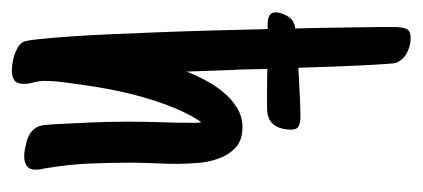

<svg xmlns="http://www.w3.org/2000/svg" viewBox="-218 -480 705 320"><g transform="rotate(90 134.0 -319.5)"><path d="M189.5 -452.6Q189.5 -434.1 180.9 -423.3Q172.4 -412.6 153.3 -412.6Q136.7 -412.6 120.6 -412.6Q104.5 -412.6 88.4 -413.1Q88.9 -396.5 89.1 -380.6Q89.4 -364.7 90.3 -350.6L92.8 -278.3Q98.6 -293.5 107.4 -310.1Q116.2 -326.7 127.7 -340.3Q139.2 -354 153.6 -362.8Q168 -371.6 185.5 -371.6Q207 -371.6 219.2 -360.4Q231.4 -349.1 237.5 -332.5Q243.7 -315.9 245.1 -296.9Q246.6 -277.8 246.6 -262.2Q246.6 -252.4 246.3 -243.2Q246.1 -233.9 245.6 -224.6Q245.1 -214.8 244.9 -205.3Q244.6 -195.8 244.6 -186Q244.6 -152.3 246.1 -116.9Q247.6 -81.5 253.4 -47.4L254.4 -40.5Q255.4 -37.6 255.9 -33.7Q256.3 -29.8 256.3 -26.4Q256.3 -16.6 250 -12.2Q243.7 -7.8 234.4 -7.8Q228.5 -7.8 222.2 -9Q215.8 -10.3 210 -11.7Q199.7 -14.6 194.1 -19Q188.5 -23.4 185.5 -29.1Q182.6 -34.7 181.9 -41.5Q181.2 -48.3 180.7 -56.6Q180.7 -59.1 180.4 -61Q180.2 -63 180.2 -64.9Q178.7 -92.8 177.5 -122.1Q176.3 -151.4 176.3 -179.2Q176.3 -193.4 176.5 -207.5Q176.8 -221.7 177.2 -235.8Q177.7 -250 178 -263.9Q178.2 -277.8 178.2 -292Q178.2 -294.9 178 -297.6Q177.7 -300.3 177.2 -303.2Q164.6 -284.7 155 -262Q145.5 -239.3 138.2 -215.1Q130.9 -190.9 125.7 -166.7Q120.6 -142.6 117.2 -120.6L115.7 -110.4Q113.3 -93.3 110.8 -75.4Q108.4 -57.6 108.4 -40Q108.4 -32.7 110.8 -23.9Q111.8 -20 112.5 -16.4Q113.3 -12.7 113.3 -7.3Q113.3 4.4 107.4 8.5Q101.6 12.7 91.8 12.7Q85.9 12.7 78.9 11.7Q71.8 10.7 65.2 8.5Q58.6 6.3 52.7 2.9Q46.9 -0.5 43.5 -5.9Q41 -11.2 38.8 -31.7Q36.6 -52.2 34.4 -83Q32.2 -113.8 30.5 -153.3Q28.8 -192.9 27.1 -236.3Q25.4 -279.8 24.2 -325.2Q22.9 -370.6 22 -413.6Q17.6 -413.6 12.7 -413.6Q7.8 -413.6 3.7 -414.8Q-0.5 -416 -3.2 -418.7Q-5.9 -421.4 -5.9 -426.3Q-5.9 -435.1 -0.7 -444.8Q4.4 -454.6 12.7 -457.5Q15.1 -459 21 -459.5Q20 -489.3 19.8 -515.9Q19.5 -542.5 19 -564.2Q18.6 -585.9 18.6 -601.8Q18.6 -617.7 18.6 -626Q18.6 -635.7 21.2 -643.8Q23.9 -651.9 36.6 -651.9Q49.8 -651.9 61.5 -645.8Q73.2 -639.6 78.6 -627Q79.1 -625 80.1 -610.8Q81.1 -596.7 82.3 -574.2Q83.5 -551.8 84.5 -523.4Q85.4 -495.1 86.4 -464.8Q99.6 -465.3 112.5 -466.1Q125.5 -466.8 136.7 -467.3Q147.9 -467.8 156 -468Q164.1 -468.3 168 -468.3Q176.8 -468.3 183.1 -465.6Q189.5 -462.9 189.5 -452.6Z"/></g></svg>

Font: Just Another Hand
Style: Regular
Weight: 400
Designer: Astigmatic (AOETI)
Foundry: Astigmatic (AOETI)
Version: Version 1.001